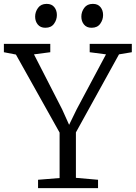

<svg xmlns="http://www.w3.org/2000/svg" viewBox="-29 -969 699 989"><path d="M278 -52V-286L53 -688L-9 -700V-743H230V-700L146 -689L291 -406L327 -326L366 -406L517 -689L433 -700V-743H650V-700L584 -689L362 -287V-53L476 -43V0H167V-43ZM204 -826Q179.5 -826 165.8 -842.5Q152 -859 152 -883.5Q152 -908 167 -928.5Q182 -949 211 -949H212Q237 -949 250.5 -932.5Q264 -916 264 -891.5Q264 -867 249.2 -846.5Q234.5 -826 205 -826ZM442 -826Q417.5 -826 403.8 -842.5Q390 -859 390 -883.5Q390 -908 405 -928.5Q420 -949 449 -949H450Q475 -949 488.5 -932.5Q502 -916 502 -891.5Q502 -867 487.2 -846.5Q472.5 -826 443 -826Z"/></svg>

Font: Merriweather 7pt Light
Style: Regular
Weight: 300
Designer: Eben Sorkin
Foundry: Eben Sorkin
Version: Version 2.200;gftools[0.9.31]